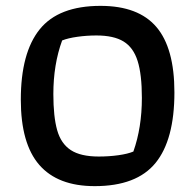

<svg xmlns="http://www.w3.org/2000/svg" viewBox="-20 -626 666 655"><path d="M51 -286Q51 -446 115.5 -526Q180 -606 323 -606Q452 -606 513.5 -534Q575 -462 575 -311Q575 -149 510.5 -70Q446 9 303 9Q177 9 114 -63.5Q51 -136 51 -286ZM435 -109Q464 -191 464 -292Q464 -372 449.5 -418Q435 -464 401.5 -484.5Q368 -505 309 -505Q276 -505 244 -500.5Q212 -496 192 -488Q162 -406 162 -305Q162 -228 175 -182Q188 -136 221.5 -114Q255 -92 317 -92Q352 -92 384 -96.5Q416 -101 435 -109Z"/></svg>

Font: Athiti SemiBold
Style: Regular
Weight: 600
Designer: CadsonDemak Team
Foundry: CadsonDemak
Version: Version 1.033